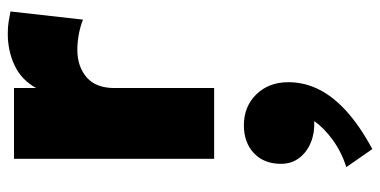

<svg xmlns="http://www.w3.org/2000/svg" viewBox="-262 -309 978 494"><g transform="rotate(-90 227.0 -62.0)"><path d="M65.5 0V-515H247.5V-458Q268.5 -496 305.8 -513.5Q343 -531 387.5 -531Q405 -531 418.2 -528.8Q431.5 -526.5 444.5 -524L423.5 -337.5Q406 -344.5 385.8 -348.2Q365.5 -352 346 -352Q303 -352 275.2 -328.2Q247.5 -304.5 247.5 -256.5V0ZM90.5 407 44 340Q82.5 328 113.8 305.2Q145 282.5 162.5 257.5Q133 259 108 249Q83 239 67.8 219.2Q52.5 199.5 52.5 172Q52.5 128 80 102.2Q107.5 76.5 151.5 76.5Q200 76.5 231.2 108.5Q262.5 140.5 262.5 191Q262.5 232 244 269.2Q225.5 306.5 187.5 340.8Q149.5 375 90.5 407Z"/></g></svg>

Font: Geologica ExtraBold
Style: Regular
Weight: 800
Designer: Sindre Bremnes, Frode Helland
Foundry: Monokrom Skriftforlag AS
Version: Version 1.010;gftools[0.9.28]